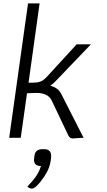

<svg xmlns="http://www.w3.org/2000/svg" viewBox="-20 -811 631 1130"><path d="M340 -259 472 0Q456 0 432 2Q414 4 410 4Q391 4 383 -12L284 -220Q261 -267 185 -264L139 -262L102 0H34L145 -791H213L148 -324L186 -325Q208 -326 223.5 -333.5Q239 -341 254 -357L431 -550H515L306 -332Q287 -313 276 -307Q323 -294 340 -259ZM281 105Q281 120 278 137Q272 172 257 200.5Q242 229 218 259Q186 299 168 299Q153 299 141 287Q174 253 192.5 226Q211 199 221 166H218Q200 166 190 156.5Q180 147 180 129Q180 124 183 103Q189 67 230 67H242Q260 67 270.5 77Q281 87 281 105Z"/></svg>

Font: Krub
Style: Italic
Weight: 400
Italic angle: -8°
Designer: Ekaluck Peanpanawate
Foundry: Cadson Demak Co.,Ltd.
Version: Version 1.000; ttfautohint (v1.6)